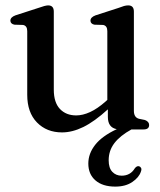

<svg xmlns="http://www.w3.org/2000/svg" viewBox="-20 -480 595 712"><path d="M81 -128.5V-364.5Q81 -384.5 65.5 -387.5L33 -388.5Q18.5 -392 18.5 -403.5Q18.5 -416 37 -423L122 -450.5Q148 -460 158.5 -460Q179.5 -460 179.5 -437V-147.5Q179.5 -100 202.2 -76Q225 -52 262.5 -52Q287 -52 314.2 -64.5Q341.5 -77 372 -104L378 -109.5V-364.5Q378 -384.5 362.5 -387.5L329.5 -388.5Q315.5 -392 315.5 -403.5Q315.5 -416 334 -423L419 -450.5Q432 -455.5 440 -457.8Q448 -460 455.5 -460Q476.5 -460 476.5 -437V-69Q476.5 -44.5 495.5 -39.5L517.5 -35Q533 -29 533 -16.5Q533 0 512.5 0H467.5Q425.5 23 404.2 50.8Q383 78.5 383 114.5Q383 143 396.5 157.2Q410 171.5 431 171.5Q463.5 171.5 480 144Q487.5 134.5 495.5 136.5Q500 137.5 503 142.5Q506 147.5 502.5 156.5Q495.5 178 470.5 195Q445.5 212 407.5 212Q360.5 212 334 189Q307.5 166 307.5 126.5Q307.5 89.5 333 57Q358.5 24.5 413 -1Q380 -7 380 -46.5V-74.5Q330 -29 289 -9Q248 11 210 11Q153 11 117 -26Q81 -63 81 -128.5Z"/></svg>

Font: Fraunces 72pt S050
Style: Regular
Weight: 400
Version: Version 1.000; ttfautohint (v1.8.3)